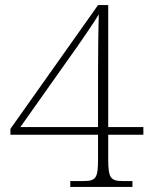

<svg xmlns="http://www.w3.org/2000/svg" viewBox="-20 -734 600 754"><path d="M256 0H500V-23H464C414 -23 405 -34 405 -110V-205H543V-235H405V-714H365L21 -228V-205H365V-110C365 -34 357 -23 307 -23H256ZM60 -235 253 -508C287 -555 355 -654 368 -678C366 -616 365 -504 365 -446V-235Z"/></svg>

Font: Noto Serif Gurmukhi ExtraLight
Style: Regular
Weight: 200
Designer: Vaibhav Singh and the Monotype Design Team
Foundry: Monotype Imaging Inc.
Version: Version 2.004